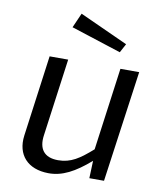

<svg xmlns="http://www.w3.org/2000/svg" viewBox="-83 -801 732 876"><g transform="rotate(10 282.5 -362.5)"><path d="M224 -734 194 -666 426 -591 448 -632ZM200 9C264 10 322 -21 392 -82L389 -1H457L529 -517H442L390 -135C332 -84 293 -57 234 -57C168 -57 142 -95 151 -158L200 -517H114L63 -141C51 -50 105 8 200 9Z"/></g></svg>

Font: United Sans
Style: Italic
Weight: 400
Italic angle: -8°
Designer: Pablo Impallari, Rodrigo Fuenzalida (Modified by Dan O. Williams)
Version: Version 1.000;PS 001.000;hotconv 1.0.88;makeotf.lib2.5.64775